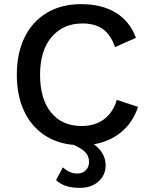

<svg xmlns="http://www.w3.org/2000/svg" viewBox="-20 -690 724 925"><path d="M432 5Q460 25 474.5 51Q489 77 489 105Q489 153 455 184Q421 215 365 215Q326 215 298.5 206Q271 197 250 178L283 116Q296 129 314 137.5Q332 146 353 146Q377 146 393 130.5Q409 115 409 90Q409 64 393 45.5Q377 27 335 8Q251 1 189 -42.5Q127 -86 94 -159.5Q61 -233 61 -330Q61 -434 99 -511Q137 -588 207 -629Q277 -670 371 -670Q470 -670 537.5 -629Q605 -588 635 -508L534 -463Q514 -522 476 -549.5Q438 -577 377 -577Q284 -577 228.5 -511.5Q173 -446 173 -330Q173 -213 226 -148Q279 -83 373 -83Q437 -83 480.5 -115Q524 -147 543 -209L645 -175Q620 -100 564.5 -54Q509 -8 432 5Z"/></svg>

Font: Work Sans Medium
Style: Regular
Weight: 500
Designer: Wei Huang
Foundry: Wei Huang
Version: Version 1.500